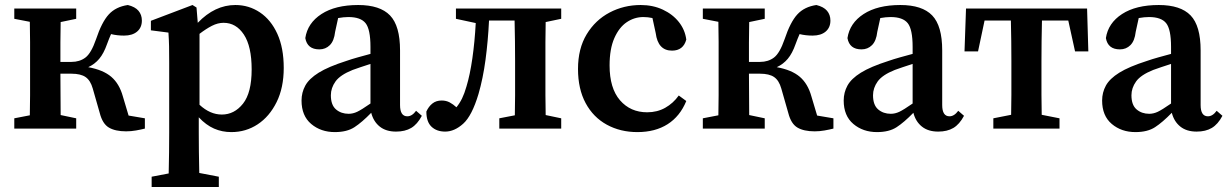

<svg xmlns="http://www.w3.org/2000/svg" viewBox="-20 -513 4899 766"><path d="M378 -62 350 -160Q341 -192 321.5 -205.5Q302 -219 265 -219H221Q221 -179 221.5 -134.5Q222 -90 222 -54L284 -41V0H37V-41L99 -53Q100 -90 100 -133.5Q100 -177 100 -210V-269Q100 -302 100 -345.5Q100 -389 99 -426L37 -438V-479H284V-438L222 -425Q221 -388 221 -344Q221 -300 221 -266H265Q298 -266 321 -283.5Q344 -301 363 -356Q386 -425 414 -455.5Q442 -486 490 -493Q519 -486 532.5 -470Q546 -454 546 -431Q546 -403 527 -387Q508 -371 475 -371Q447 -371 423 -377Q419 -368 415 -358Q411 -348 407 -337Q394 -300 376 -278.5Q358 -257 332 -245Q392 -234 424 -206.5Q456 -179 470 -129L493 -52L558 -41V0Q542 4 522.5 7.5Q503 11 483 11Q440 11 414.5 -4Q389 -19 378 -62Z M585 233V192L653 179Q654 135 654.5 94.5Q655 54 655 16V-263Q655 -304 654.5 -328.5Q654 -353 652 -383L582 -392V-430L748 -493L764 -483L769 -422Q837 -493 919 -493Q973 -493 1017 -463.5Q1061 -434 1086.5 -378Q1112 -322 1112 -242Q1112 -163 1083.5 -105.5Q1055 -48 1008 -17Q961 14 903 14Q866 14 834 0Q802 -14 773 -45V15Q773 52 773.5 92.5Q774 133 775 177L853 192V233ZM872 -422Q849 -422 825.5 -410Q802 -398 776 -378V-95Q818 -56 865 -56Q915 -56 949.5 -99.5Q984 -143 984 -236Q984 -328 953 -375Q922 -422 872 -422Z M1560 12Q1520 12 1495 -8Q1470 -28 1461 -63Q1424 -25 1394 -5.5Q1364 14 1316 14Q1260 14 1221.5 -18.5Q1183 -51 1183 -112Q1183 -144 1198 -171.5Q1213 -199 1251.5 -223Q1290 -247 1362 -270Q1382 -277 1407 -284Q1432 -291 1458 -298V-326Q1458 -396 1438.5 -420.5Q1419 -445 1370 -445Q1361 -445 1350.5 -444Q1340 -443 1329 -441L1317 -386Q1313 -350 1296 -333Q1279 -316 1254 -316Q1206 -316 1198 -361Q1207 -421 1262.5 -457Q1318 -493 1409 -493Q1496 -493 1536 -451.5Q1576 -410 1576 -312V-94Q1576 -49 1605 -49Q1624 -49 1640 -71L1663 -51Q1645 -17 1620.5 -2.5Q1596 12 1560 12ZM1300 -133Q1300 -94 1320.5 -76.5Q1341 -59 1371 -59Q1388 -59 1405 -67Q1422 -75 1458 -100V-258Q1437 -251 1418.5 -245Q1400 -239 1387 -234Q1337 -214 1318.5 -188Q1300 -162 1300 -133Z M1756 12Q1722 12 1701.5 -7.5Q1681 -27 1681 -68Q1690 -88 1705 -100Q1720 -112 1742 -112Q1760 -112 1774 -104.5Q1788 -97 1801 -85Q1814 -101 1823.5 -120.5Q1833 -140 1841 -168Q1855 -214 1864.5 -280Q1874 -346 1878 -421L1799 -438V-479H2219V-438L2157 -425Q2156 -388 2156 -345Q2156 -302 2156 -269V-210Q2156 -177 2156 -134Q2156 -91 2157 -54L2219 -41V0H1972V-41L2034 -53Q2035 -90 2035 -133.5Q2035 -177 2035 -210V-269Q2035 -304 2034.5 -349Q2034 -394 2033 -431H1931Q1927 -349 1917 -274.5Q1907 -200 1889 -138Q1863 -51 1828 -19.5Q1793 12 1756 12Z M2523 14Q2455 14 2401 -15.5Q2347 -45 2316.5 -101.5Q2286 -158 2286 -238Q2286 -319 2320.5 -376Q2355 -433 2412 -463Q2469 -493 2536 -493Q2585 -493 2624.5 -474.5Q2664 -456 2688.5 -425Q2713 -394 2718 -355Q2706 -311 2661 -311Q2605 -311 2596 -381L2583 -441Q2574 -443 2565 -444Q2556 -445 2547 -445Q2511 -445 2480.5 -424.5Q2450 -404 2431 -361Q2412 -318 2412 -252Q2412 -161 2453.5 -113Q2495 -65 2562 -65Q2602 -65 2634 -83Q2666 -101 2688 -132L2718 -110Q2693 -49 2643.5 -17.5Q2594 14 2523 14Z M3125 -62 3097 -160Q3088 -192 3068.5 -205.5Q3049 -219 3012 -219H2968Q2968 -179 2968.5 -134.5Q2969 -90 2969 -54L3031 -41V0H2784V-41L2846 -53Q2847 -90 2847 -133.5Q2847 -177 2847 -210V-269Q2847 -302 2847 -345.5Q2847 -389 2846 -426L2784 -438V-479H3031V-438L2969 -425Q2968 -388 2968 -344Q2968 -300 2968 -266H3012Q3045 -266 3068 -283.5Q3091 -301 3110 -356Q3133 -425 3161 -455.5Q3189 -486 3237 -493Q3266 -486 3279.5 -470Q3293 -454 3293 -431Q3293 -403 3274 -387Q3255 -371 3222 -371Q3194 -371 3170 -377Q3166 -368 3162 -358Q3158 -348 3154 -337Q3141 -300 3123 -278.5Q3105 -257 3079 -245Q3139 -234 3171 -206.5Q3203 -179 3217 -129L3240 -52L3305 -41V0Q3289 4 3269.5 7.5Q3250 11 3230 11Q3187 11 3161.5 -4Q3136 -19 3125 -62Z M3723 12Q3683 12 3658 -8Q3633 -28 3624 -63Q3587 -25 3557 -5.5Q3527 14 3479 14Q3423 14 3384.5 -18.5Q3346 -51 3346 -112Q3346 -144 3361 -171.5Q3376 -199 3414.5 -223Q3453 -247 3525 -270Q3545 -277 3570 -284Q3595 -291 3621 -298V-326Q3621 -396 3601.5 -420.5Q3582 -445 3533 -445Q3524 -445 3513.5 -444Q3503 -443 3492 -441L3480 -386Q3476 -350 3459 -333Q3442 -316 3417 -316Q3369 -316 3361 -361Q3370 -421 3425.5 -457Q3481 -493 3572 -493Q3659 -493 3699 -451.5Q3739 -410 3739 -312V-94Q3739 -49 3768 -49Q3787 -49 3803 -71L3826 -51Q3808 -17 3783.5 -2.5Q3759 12 3723 12ZM3463 -133Q3463 -94 3483.5 -76.5Q3504 -59 3534 -59Q3551 -59 3568 -67Q3585 -75 3621 -100V-258Q3600 -251 3581.5 -245Q3563 -239 3550 -234Q3500 -214 3481.5 -188Q3463 -162 3463 -133Z M3828 -308 3834 -479H4317L4322 -308H4269L4242 -431H4137Q4136 -394 4135.5 -349Q4135 -304 4135 -269V-210Q4135 -177 4135 -134.5Q4135 -92 4136 -55L4207 -41V0H3943V-41L4014 -55Q4015 -92 4015 -134.5Q4015 -177 4015 -210V-269Q4015 -304 4014.5 -349Q4014 -394 4013 -431H3908L3882 -308Z M4754 12Q4714 12 4689 -8Q4664 -28 4655 -63Q4618 -25 4588 -5.5Q4558 14 4510 14Q4454 14 4415.5 -18.5Q4377 -51 4377 -112Q4377 -144 4392 -171.5Q4407 -199 4445.5 -223Q4484 -247 4556 -270Q4576 -277 4601 -284Q4626 -291 4652 -298V-326Q4652 -396 4632.5 -420.5Q4613 -445 4564 -445Q4555 -445 4544.5 -444Q4534 -443 4523 -441L4511 -386Q4507 -350 4490 -333Q4473 -316 4448 -316Q4400 -316 4392 -361Q4401 -421 4456.5 -457Q4512 -493 4603 -493Q4690 -493 4730 -451.5Q4770 -410 4770 -312V-94Q4770 -49 4799 -49Q4818 -49 4834 -71L4857 -51Q4839 -17 4814.5 -2.5Q4790 12 4754 12ZM4494 -133Q4494 -94 4514.5 -76.5Q4535 -59 4565 -59Q4582 -59 4599 -67Q4616 -75 4652 -100V-258Q4631 -251 4612.5 -245Q4594 -239 4581 -234Q4531 -214 4512.5 -188Q4494 -162 4494 -133Z"/></svg>

Font: Source Serif Pro SemiBold
Style: Regular
Weight: 600
Designer: Frank Grießhammer
Foundry: Adobe Systems Incorporated
Version: Version 3.001;hotconv 1.0.111;makeotfexe 2.5.65597